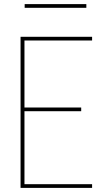

<svg xmlns="http://www.w3.org/2000/svg" viewBox="-20 -914 540 934"><path d="M80 0V-735H428V-717H99V-391H375V-373H99V-18H428V0ZM100 -876V-894H400V-876Z"/></svg>

Font: Zed Mono Thin
Style: Regular
Weight: 100
Monospace: yes
Designer: Belleve Invis
Foundry: Belleve Invis
Version: Version 1.0.0; ttfautohint (v1.8.4)